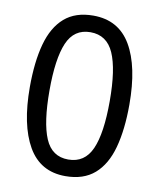

<svg xmlns="http://www.w3.org/2000/svg" viewBox="-83 -790 717 866"><g transform="rotate(10 275.5 -357.5)"><path d="M275 10Q160 10 104 -87.5Q48 -185 48 -358Q48 -474 70.5 -556Q93 -638 143 -681.5Q193 -725 275 -725Q391 -725 447.5 -628.5Q504 -532 504 -358Q504 -243 481.5 -160.5Q459 -78 408.5 -34Q358 10 275 10ZM275 -66Q350 -66 382 -138Q414 -210 414 -358Q414 -504 382 -576.5Q350 -649 275 -649Q200 -649 169 -576.5Q138 -504 138 -358Q138 -212 169 -139Q200 -66 275 -66Z"/></g></svg>

Font: hexlkorean05
Style: Book
Weight: 400
Designer: Jelle Bosma - Monotype Design Team
Foundry: Monotype Imaging Inc.
Version: Version 2.003